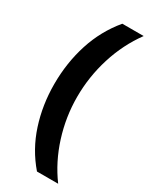

<svg xmlns="http://www.w3.org/2000/svg" viewBox="-222 -1013 788 981"><g transform="rotate(30 171.5 -522.0)"><path d="M40 -518Q40 -643 76 -755.5Q112 -868 187 -958H313Q245 -865 209.5 -751.5Q174 -638 174 -519Q174 -402 209.5 -289.5Q245 -177 312 -86H187Q112 -173 76 -284Q40 -395 40 -518Z"/></g></svg>

Font: Noto Sans Khmer UI Condensed
Style: Bold
Weight: 700
Width: 3
Designer: Danh Hong and the Monotype Design Team
Foundry: Monotype Imaging Inc.
Version: Version 2.002; ttfautohint (v1.8.4.7-5d5b)